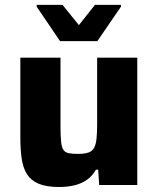

<svg xmlns="http://www.w3.org/2000/svg" viewBox="-20 -741 631 769"><path d="M216.7 8Q166 8 135.1 -5Q104.1 -18 88.2 -43.2Q72.2 -68.4 66.9 -105.4Q61.5 -142.4 61.5 -191V-510H222.3V-240.4Q222.3 -199.2 224.5 -175.7Q226.6 -152.2 233.6 -141.3Q240.5 -130.4 254.8 -127.5Q269.1 -124.6 293 -124.6Q318.9 -124.6 334.3 -130.1Q349.7 -135.5 357 -149Q364.2 -162.4 366.6 -185.6Q369.1 -208.9 369.1 -244.4V-510H529.8V0H377.2L373.2 -61.5H364.3Q350.2 -36.2 328.1 -20.8Q306 -5.4 277.8 1.3Q249.6 8 216.7 8ZM220.5 -576.3 127 -714.1V-721.5H230.4L296 -640.4L360.4 -721.5H464.4V-714.1L369.9 -576.3Z"/></svg>

Font: Saira Thin
Style: Regular
Weight: 100
Designer: Hector Gatti with collaboration of the Omnibus-Type team
Foundry: Omnibus-Type
Version: Version 1.101